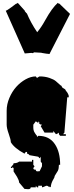

<svg xmlns="http://www.w3.org/2000/svg" viewBox="-20 -1276 519 1351"><path d="M187.5 -184.1Q180.7 -193.8 170.4 -194.8V-207H161.1L152.3 -194.8Q79.6 -234.9 56.2 -275.4Q56.2 -293 41.5 -334Q26.9 -375 26.9 -398.9V-497.1Q26.9 -542 45.9 -586.9Q64.9 -631.8 94.2 -664.6Q123.5 -697.3 160.4 -717.8Q197.3 -738.3 231.9 -738.3L240.2 -727.5Q256.3 -738.3 258.8 -738.3Q296.9 -738.3 327.6 -727.8Q358.4 -717.3 373 -704.8Q387.7 -692.4 398.9 -681.9Q410.2 -671.4 413.6 -671.4Q413.6 -661.1 428.5 -653.6Q443.4 -646 443.4 -636.7Q450.2 -632.3 457 -618.9Q463.9 -605.5 463.9 -600.3Q463.9 -595.2 463.4 -591.3H453.1L433.1 -342.8L423.8 -331.5H443.4V-320.3H403.3L394.5 -331.5V-342.8Q385.7 -335 374 -331.5L355 -354.5V-342.8H293.5L266.6 -388.2L275.4 -398.9Q263.2 -398.9 259.3 -404.1Q255.4 -409.2 251.5 -411.1H258.8L249 -422.4V-411.1L231.9 -422.4L214.4 -398.9V-376Q214.4 -365.7 218.3 -354Q219.2 -350.1 226.6 -338.4Q233.9 -326.7 240.2 -320.3V-311.5L249 -320.3Q327.1 -320.3 366.2 -261.7Q403.3 -207 403.3 -116.2H394.5Q394.5 -89.4 387.2 -74.2Q384.3 -68.8 376.7 -57.4Q369.1 -45.9 364.7 -37.6Q364.7 -29.3 357.9 -18.6Q337.4 14.6 337.4 42L328.1 35.6V42Q316.9 30.8 308.1 30.8Q304.7 30.8 293.2 36.4Q281.7 42 275.4 42V30.8H249V42H240.2L231.9 30.8V42H196.3Q196.3 55.2 177.7 55.2L152.3 53.2L114.3 7.8Q114.3 -6.8 100.1 -31.2Q95.7 -38.6 85.9 -53.5Q76.2 -68.4 75.7 -69.3V-93.8L67.4 -100.1L65.4 -93.8H56.2Q56.2 -100.6 65.9 -109.9Q75.7 -119.1 75.7 -127.4Q100.6 -127.4 114.3 -138.7H205.1V-150.9H214.4V-116.2L223.1 -106L214.4 -93.8Q214.4 -82 228.5 -82H231.9Q231.9 -70.3 242.7 -70.3L258.8 -71.3L275.4 -106V-127.4L266.6 -138.7V-173.3L258.8 -162.1L249 -173.3ZM201.2 -903.8 154.3 -899.9 20.5 -1200.7Q27.3 -1200.7 60.3 -1225.3Q93.3 -1250 94.7 -1251L97.2 -1249.5L105 -1255.9L155.3 -1199.7L154.3 -1197.8L167 -1182.1L168.5 -1183.1Q196.3 -1116.2 241.7 -1049.3Q271.5 -1085 297.9 -1133.3Q346.2 -1220.7 386.7 -1255.9L394.5 -1249.5L397 -1251L472.7 -1178.2L330.1 -899.9L333 -898.4L324.7 -896.5Q314 -896.5 272.5 -903.8V-904.8L218.8 -907.7L212.4 -901.9Q207.5 -903.8 201.2 -903.8ZM216.3 -710Q215.3 -710.9 214.8 -710.9Q213.9 -710 213.9 -710Z"/></svg>

Font: Butcherman Caps
Style: Regular
Weight: 400
Version: Version 001.003